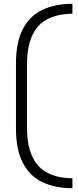

<svg xmlns="http://www.w3.org/2000/svg" viewBox="-20 -760 411 1010"><path d="M361 230Q270 230 203.5 198.5Q137 167 100.5 97.5Q64 28 64 -84V-426Q64 -539 100.5 -608Q137 -677 203.5 -708.5Q270 -740 361 -740V-688Q237 -686 179.5 -620.5Q122 -555 122 -421V-89Q122 44 179.5 110Q237 176 361 178Z"/></svg>

Font: Space 7353
Style: Regular
Weight: 400
Designer: Christine Claussen + Ruben Lyon  (Space 7353)
Version: Version 1.000;FEAKit 1.0